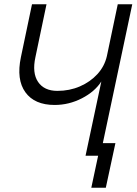

<svg xmlns="http://www.w3.org/2000/svg" viewBox="-20 -730 640 900"><path d="M381 0 455 -348Q424 -300 363.5 -269Q303 -238 236 -238Q142 -238 99 -297.5Q56 -357 78 -462L130 -710H198L146 -462Q130 -388 158.5 -346Q187 -304 249 -304Q306 -304 354.5 -325Q403 -346 436.5 -382.5Q470 -419 481 -467L532 -710H600L462 -59H521L476 150H408L440 0Z"/></svg>

Font: Geist Mono Light
Style: Italic
Weight: 300
Italic angle: -12°
Monospace: yes
Designer: Basement.studio, Andrés Briganti, Mateo Zaragoza
Foundry: Basement.studio, Vercel, Andrés Briganti, Guido Ferreyra, Mateo Zaragoza
Version: Version 1.500; ttfautohint (v1.8.4.7-5d5b)